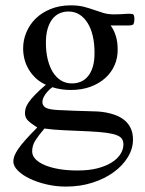

<svg xmlns="http://www.w3.org/2000/svg" viewBox="-20 -480 540 717"><path d="M481.9 -407.7Q481.9 -405.3 481 -398.7Q480 -392.1 477.5 -388.7Q475.1 -386.7 470.9 -386Q466.8 -385.3 461.9 -384.8Q456.5 -384.3 450.2 -384.8H393.1Q405.8 -367.7 412.6 -345.5Q419.4 -323.2 419.4 -295.4Q419.9 -264.6 408.2 -237.3Q396.5 -210 373.8 -189.2Q351.1 -168.5 318.4 -156.2Q285.6 -144 243.7 -144Q226.6 -144 209.5 -146.5Q192.4 -148.9 175.3 -154.3Q165.5 -147 156.7 -137.2Q147.9 -127.4 143.1 -117.4Q138.2 -107.4 138.4 -97.9Q138.7 -88.4 146 -81.5Q148.9 -78.6 153.1 -76.7Q157.2 -74.7 164.6 -73Q171.9 -71.3 183.6 -70.1Q195.3 -68.8 213.9 -68.4Q231.9 -67.4 257.8 -66.4Q284.2 -65.4 320.3 -64.5Q329.1 -64.5 344 -63.7Q358.9 -63 376.5 -59.8Q394 -56.6 411.6 -50Q429.2 -43.5 443.8 -32Q458.5 -20.5 467.5 -2.4Q476.6 15.6 476.6 41.5Q476.6 75.2 457.5 106.7Q438.5 138.2 404.8 162.8Q371.1 187.5 325.4 202.1Q279.8 216.8 226.1 216.8Q189 216.8 153.6 208.5Q118.2 200.2 90.8 187Q63.5 173.8 46.6 157Q29.8 140.1 29.8 123Q29.8 113.3 33.9 102.1Q38.1 90.8 48.1 76.2Q58.1 61.5 75.4 42Q92.8 22.5 119.1 -3.9Q96.7 -18.1 85 -29.3Q73.2 -40.5 73.2 -57.6Q73.2 -66.4 75.9 -75.9Q78.6 -85.4 86.9 -97.7Q95.2 -109.9 110.6 -126Q126 -142.1 151.4 -163.6Q129.9 -172.9 114 -187.7Q98.1 -202.6 87.4 -220.5Q76.7 -238.3 71.5 -258.5Q66.4 -278.8 66.4 -299.3Q66.4 -330.6 78.6 -359.6Q90.8 -388.7 113.5 -410.9Q136.2 -433.1 169.4 -446.5Q202.6 -460 244.1 -460Q272.9 -460 293.5 -454.6Q314 -449.2 331.3 -443.1Q348.6 -437 366.2 -431.6Q383.8 -426.3 406.7 -426.3Q421.9 -426.3 431.9 -427Q441.9 -427.7 449.2 -428.2Q456.5 -428.7 462.4 -428.7Q468.8 -428.7 475.6 -427.2Q481.9 -425.8 481.9 -407.7ZM333 -282.7Q333 -317.4 326.4 -345.7Q319.8 -374 307.1 -394.3Q294.4 -414.6 276.6 -425.8Q258.8 -437 235.8 -437Q218.3 -437 202.9 -430.4Q187.5 -423.8 176 -409.4Q164.6 -395 158 -373Q151.4 -351.1 151.4 -320.3Q151.4 -287.1 158 -259.3Q164.6 -231.4 177 -211.2Q189.5 -190.9 207.5 -179.7Q225.6 -168.5 249 -168.5Q266.6 -168.5 282 -175Q297.4 -181.6 308.8 -195.6Q320.3 -209.5 326.7 -231Q333 -252.4 333 -282.7ZM440.9 59.6Q440.9 47.9 435.8 39.3Q430.7 30.8 416.7 25.1Q402.8 19.5 378.7 16.1Q354.5 12.7 315.9 10.7Q260.7 8.3 218.3 6.3Q175.8 4.4 146 0Q125 24.4 112.5 43.7Q100.1 63 100.1 85.4Q100.1 101.1 112.3 114Q124.5 127 147 136.5Q169.4 146 200.4 151.4Q231.4 156.7 269 156.7Q313 156.7 345.2 148.2Q377.4 139.6 398.7 125.7Q419.9 111.8 430.4 94.5Q440.9 77.1 440.9 59.6Z"/></svg>

Font: GodaGr
Style: Regular
Weight: 400
Version: 1.0.0